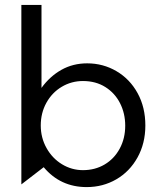

<svg xmlns="http://www.w3.org/2000/svg" viewBox="-20 -752 646 782"><path d="M333 10Q399 10 453.5 -21.5Q508 -53 540 -110.5Q572 -168 572 -241Q572 -315 540.5 -372.5Q509 -430 454.5 -462Q400 -494 335 -494Q277 -494 230 -467.5Q183 -441 149 -394V-732H67V-1L158 -71Q226 10 333 10ZM490 -240Q490 -188 467.5 -146.5Q445 -105 406 -82Q367 -59 318 -59Q272 -59 232.5 -83Q193 -107 169.5 -149Q146 -191 146 -241Q146 -292 169 -333.5Q192 -375 231.5 -398.5Q271 -422 318 -422Q370 -422 409 -397.5Q448 -373 469 -331.5Q490 -290 490 -240Z"/></svg>

Font: Geom Light
Style: Regular
Weight: 300
Version: Version 1.102